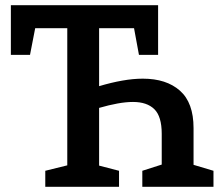

<svg xmlns="http://www.w3.org/2000/svg" viewBox="-20 -722 856 742"><path d="M155 0V-62L240 -83V-613H116L96 -510H22V-702H591V-510H517L498 -613H363V-389Q410 -403 452.5 -410.5Q495 -418 532 -418Q623 -418 675.5 -371.5Q728 -325 728 -227V-85L805 -62V0H530V-62L605 -86V-205Q605 -272 576.5 -300Q548 -328 494 -328Q467 -328 434 -322Q401 -316 363 -305V-82L440 -62V0Z"/></svg>

Font: Bitter SemiBold
Style: Regular
Weight: 600
Designer: Sol Matas, and Bitter project Authors
Foundry: Sol Matas
Version: Version 2.001